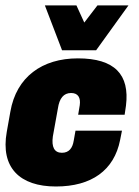

<svg xmlns="http://www.w3.org/2000/svg" viewBox="-39 -674 509 704"><path d="M166 9.8C296.4 9.8 379.4 -49.3 401.4 -160.6L408.2 -194.8H237.8L231.4 -158.7C227.1 -130.9 213.9 -113.8 188 -113.8C160.2 -113.8 149.4 -134.8 154.8 -173.8L173.3 -276.4C178.7 -313.5 194.3 -333 221.7 -333C247.6 -333 257.3 -315.4 253.4 -288.1L247.6 -253.4H418L422.9 -286.6C437 -400.4 381.8 -460 246.6 -460C115.7 -460 21 -392.1 -1 -264.6L-14.2 -190.4C-37.6 -59.6 33.2 9.8 166 9.8ZM188.5 -489.7H313.5L432.1 -654.3H318.4L270 -591.3L241.2 -654.3H125.5Z"/></svg>

Font: Roboto Flex Super Cond Black
Style: Italic
Weight: 900
Width: 3
Italic angle: -10°
Designer: Berlow after Robertson
Foundry: Google
Version: Version 3.200;Glyphs 3.3 (3311)